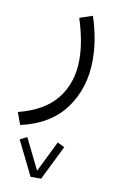

<svg xmlns="http://www.w3.org/2000/svg" viewBox="-81 -279 490 788"><g transform="rotate(10 164.0 114.5)"><path d="M104 462.4 33.2 318.8 62.5 304.2 126 433.1 189.5 304.2 218.8 318.8 147.9 462.4ZM24.9 260.3 6.3 209.5Q115.7 181.6 166.7 115.5Q217.8 49.3 217.8 -44.9Q217.8 -84 210 -126.5Q202.1 -168.9 187.5 -214.8L241.2 -232.9Q272 -140.1 272 -53.7Q272 63 210.2 147.9Q148.4 232.9 24.9 260.3Z"/></g></svg>

Font: Vazirmatn UI ExtraLight
Style: Regular
Weight: 200
Designer: Saber Rastikerdar
Foundry: Saber Rastikerdar
Version: Version 33.003